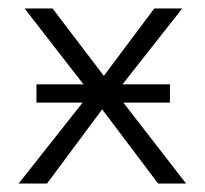

<svg xmlns="http://www.w3.org/2000/svg" viewBox="-20 -433 483 453"><path d="M419 0H353L221 -175L91 0H24L175 -191H66V-234H177L38 -413H104L225 -254L344 -413H410L269 -234H381V-191H271Z"/></svg>

Font: Isabella Sans
Style: Regular
Weight: 400
Designer: Original fonts by Christian Thalmann (Catharsis Fonts), Modifications by Cristiano Sobral
Version: Version 0.002;July 12, 2020;FontCreator 13.0.0.2655 64-bit; 